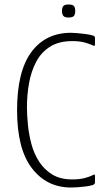

<svg xmlns="http://www.w3.org/2000/svg" viewBox="-20 -826 480 855"><path d="M403 -14Q403 -6 393 -2Q380 2 360.5 4.5Q341 7 323.5 8Q306 9 296 9Q188 9 122 -77Q56 -163 56 -335Q56 -508 119.5 -594Q183 -680 296 -680Q306 -680 323.5 -678.5Q341 -677 360.5 -674.5Q380 -672 393 -668Q399 -667 401 -663.5Q403 -660 403 -657V-629Q403 -619 395 -623Q384 -629 360 -636Q336 -643 302 -643Q243 -643 203.5 -618.5Q164 -594 141.5 -551.5Q119 -509 109.5 -456.5Q100 -404 100 -349Q100 -312 104.5 -268.5Q109 -225 120.5 -182.5Q132 -140 155 -105Q178 -70 213.5 -48.5Q249 -27 302 -27Q336 -27 360.5 -34Q385 -41 395 -47Q400 -50 401.5 -48Q403 -46 403 -41ZM315 -777Q315 -763 309.5 -755.5Q304 -748 285 -748Q268 -748 262 -755.5Q256 -763 256 -777Q256 -792 262 -799Q268 -806 285 -806Q304 -806 309.5 -799Q315 -792 315 -777Z"/></svg>

Font: Glory ExtraLight
Style: Regular
Weight: 250
Version: Version 1.011